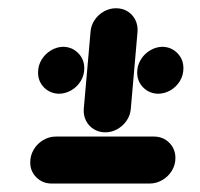

<svg xmlns="http://www.w3.org/2000/svg" viewBox="-20 -461 472 454"><path d="M51.5 -77Q51.5 -93.3 59.8 -107.4Q68.1 -121.5 82.2 -129.8Q96.3 -138.1 112.2 -138.1H343.7Q365.6 -138.1 380.2 -123.5Q394.8 -108.9 394.8 -87.4Q394.8 -71.1 386.3 -57.2Q377.8 -43.3 363.7 -35.2Q349.6 -27 333.7 -27H102.2Q80.7 -27 66.1 -41.5Q51.5 -55.9 51.5 -77ZM70 -289.6Q70 -305.9 78.3 -319.8Q86.7 -333.7 100.7 -342Q114.8 -350.4 130.7 -350.4H128.1Q150 -350.4 164.6 -335.7Q179.3 -321.1 179.3 -299.6Q179.3 -283.3 170.9 -269.4Q162.6 -255.6 148.5 -247.4Q134.4 -239.3 118.5 -239.3H121.1Q99.3 -239.3 84.6 -253.7Q70 -268.1 70 -289.6ZM228.9 -148.1Q213.7 -148.1 201.7 -155.6Q189.6 -163 183.3 -175.7Q177 -188.5 178.1 -203.7L194.1 -385.9Q195.2 -401.1 203.9 -413.9Q212.6 -426.7 225.9 -434.1Q239.3 -441.5 254.4 -441.5Q269.6 -441.5 281.7 -434.1Q293.7 -426.7 300 -413.9Q306.3 -401.1 305.2 -385.9L289.3 -203.7Q288.1 -188.5 279.4 -175.7Q270.7 -163 257.4 -155.6Q244.1 -148.1 228.9 -148.1ZM304.4 -289.6Q304.4 -305.9 312.8 -319.8Q321.1 -333.7 335.2 -342Q349.3 -350.4 365.2 -350.4H362.6Q384.4 -350.4 399.1 -335.7Q413.7 -321.1 413.7 -299.6Q413.7 -283.3 405.4 -269.4Q397 -255.6 383 -247.4Q368.9 -239.3 353 -239.3H355.6Q333.7 -239.3 319.1 -253.7Q304.4 -268.1 304.4 -289.6Z"/></svg>

Font: 26F Galaxy Sans Black
Style: Italic
Weight: 900
Italic angle: -5°
Designer: C₂₉H₂₅N₃O₅
Version: Version 1.200